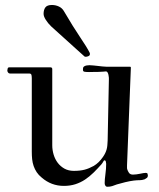

<svg xmlns="http://www.w3.org/2000/svg" viewBox="-20 -732 626 755"><path d="M391.6 -11.7Q391.6 -25.9 394.5 -46.9Q397.5 -67.9 397.5 -87.9Q397.5 -91.3 396.2 -96.4Q395 -101.6 390.6 -101.6Q388.7 -101.6 386 -96.4Q383.3 -91.3 378.9 -85.9Q363.3 -68.4 347.7 -53Q332 -37.6 314.5 -25.9Q296.9 -14.2 276.4 -7.6Q255.9 -1 231 -1Q181.6 -1 144 -33.7Q131.8 -43.5 124.3 -54.9Q116.7 -66.4 112.3 -79.1Q107.9 -91.8 106.4 -106Q105 -120.1 105 -135.3V-423.3Q105 -430.7 103.8 -436.8Q102.5 -442.9 95.2 -442.9H19Q14.6 -442.9 11.7 -446.8Q8.8 -450.7 8.8 -454.6Q8.8 -456.5 10 -461.9Q11.2 -467.3 16.6 -467.3H177.7Q185.5 -467.3 185.5 -460.4V-160.6Q185.5 -142.1 190.9 -124Q196.3 -106 207 -91.8Q217.8 -77.6 233.6 -68.8Q249.5 -60.1 270.5 -60.1Q294.9 -60.1 312.5 -64.7Q330.1 -69.3 348.6 -79.6Q369.1 -91.8 384.8 -114.7Q390.6 -123 394 -130.4Q397.5 -137.7 399.4 -145Q401.4 -152.3 402.1 -160.6Q402.8 -168.9 403.3 -179.2L408.2 -421.4Q408.2 -422.9 408 -427.5Q407.7 -432.1 406.5 -437.5Q405.3 -442.9 403.1 -447Q400.9 -451.2 396.5 -451.2Q393.6 -451.2 385 -450.2Q376.5 -449.2 365.2 -449.2Q354.5 -449.2 345 -449Q335.4 -448.7 330.1 -448.7Q319.8 -448.7 313 -449.7Q306.2 -450.7 306.2 -457Q306.2 -460.4 306.6 -464.4Q307.1 -468.3 310.5 -470.7Q314.9 -473.6 320.6 -474.6Q326.2 -475.6 331.5 -475.6Q338.4 -475.6 347.2 -474.6Q356 -473.6 365 -472.7Q374 -471.7 382.6 -470.7Q391.1 -469.7 397.5 -469.7H491.2Q494.6 -469.7 494.6 -466.3L479.5 -82V-75.2Q479.5 -72.8 479.5 -71.3Q479.5 -69.8 480 -67.4Q482.4 -59.1 487.3 -52.2Q492.2 -45.4 502.9 -45.4Q509.3 -45.4 516.6 -46.4Q523.9 -47.4 530.8 -48.8Q537.6 -50.3 543.7 -51.3Q549.8 -52.2 553.7 -52.2Q559.1 -52.2 560.3 -48.3Q561.5 -44.4 561.5 -41.5Q561.5 -35.6 557.4 -32.5Q553.2 -29.3 548.8 -26.9Q538.1 -23.4 529.3 -23.4Q523.9 -23.4 519.3 -23.2Q514.6 -22.9 506.3 -22Q490.7 -20 472.4 -15.6Q454.1 -11.2 439.5 -6.8Q429.7 -2.9 421.1 -0.2Q412.6 2.4 402.3 2.4Q397 2.4 394.3 -2Q391.6 -6.3 391.6 -11.7ZM151.4 -677.7Q151.4 -693.4 158.4 -702.9Q165.5 -712.4 184.1 -712.4Q198.7 -712.4 211.7 -706.3Q224.6 -700.2 231.4 -688Q268.1 -625.5 294.9 -585.9Q321.8 -546.4 333 -523.9Q333.5 -522.9 333.5 -521.5Q333.5 -520 333.5 -519Q333.5 -513.7 327.6 -511.2Q321.8 -508.8 317.9 -508.8H314.9Q313.5 -508.8 312.5 -509.8Q298.3 -522.5 280.8 -538.3Q263.2 -554.2 245.4 -570.3Q227.5 -586.4 210.7 -601.6Q193.8 -616.7 181.6 -627.9Q168.9 -640.1 160.2 -653.8Q151.4 -667.5 151.4 -677.7Z"/></svg>

Font: IM FELL French Canon SC
Style: Regular
Weight: 400
Designer: Igino Marini
Foundry: Igino Marini
Version: 3.00